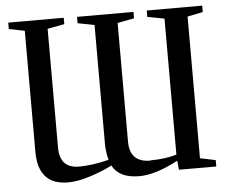

<svg xmlns="http://www.w3.org/2000/svg" viewBox="-49 -712 914 779"><g transform="rotate(-5 408.0 -322.5)"><path d="M538 -48 539 -49Q598 -49 645 -63V-617L576 -630V-656H802V-630L739 -617V-40L802 -27V-1H650L646 -38Q554 11 488 11Q406 11 378 -42Q340 -22 288.5 -5.5Q237 11 198 11Q76 11 76 -124V-617L12 -630V-656H238V-630L169 -617V-133Q169 -49 248 -49Q301 -49 369 -66Q362 -92 360 -123V-616L292 -629V-655H522V-629L454 -616V-132Q454 -48 538 -48Z"/></g></svg>

Font: Libra Serif Modern
Style: Regular
Weight: 400
Designer: Stefan Peev, Context Ltd
Foundry: Stefan Peev, Context Ltd
Version: Version 1.000